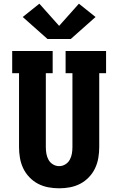

<svg xmlns="http://www.w3.org/2000/svg" viewBox="-20 -1011 640 1039"><path d="M300 8Q270 8 241 2.5Q212 -3 186 -16.5Q160 -30 139 -52Q118 -74 105.5 -100.5Q93 -127 88 -156Q83 -185 83 -215V-615H46V-735H265V-615H228V-215Q228 -197 231 -179.5Q234 -162 242.5 -146.5Q251 -131 266.5 -121.5Q282 -112 300 -112Q318 -112 333.5 -121.5Q349 -131 357.5 -146.5Q366 -162 369 -179.5Q372 -197 372 -215V-615H335V-735H554V-615H517V-215Q517 -185 512 -156Q507 -127 494.5 -100.5Q482 -74 461 -52Q440 -30 414 -16.5Q388 -3 359 2.5Q330 8 300 8ZM237 -800 103 -919 193 -991 300 -871 407 -991 497 -919 363 -800Z"/></svg>

Font: Iosevka Curly Slab HvEx
Style: Regular
Weight: 900
Width: 7
Monospace: yes
Designer: Belleve Invis
Foundry: Belleve Invis
Version: Version 11.1.0; ttfautohint (v1.8.3)